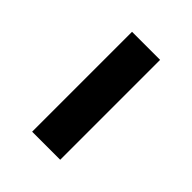

<svg xmlns="http://www.w3.org/2000/svg" viewBox="3 -478 416 416"><g transform="rotate(-45 211.5 -270.0)"><path d="M58.6 -313.5H364.7V-227.5H58.6Z"/></g></svg>

Font: Anta
Style: Regular
Weight: 400
Designer: Sergej Lebedev
Foundry: Sergej Lebedev
Version: Version 1.000; ttfautohint (v1.8.4.7-5d5b)